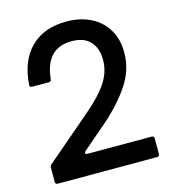

<svg xmlns="http://www.w3.org/2000/svg" viewBox="-114 -867 867 961"><g transform="rotate(-15 320.0 -386.5)"><path d="M67 0Q54 0 54 -13V-86Q54 -95 61 -102L295 -302Q372 -367 409 -422.5Q446 -478 446 -540Q446 -601 413.5 -636Q381 -671 318 -671Q183 -671 168 -515Q167 -502 155 -502H68Q62 -502 58.5 -505.5Q55 -509 56 -515Q64 -637 132 -705Q200 -773 318 -773Q389 -773 443.5 -745.5Q498 -718 528 -667.5Q558 -617 558 -549Q558 -459 506 -381.5Q454 -304 369 -230L243 -122Q238 -118 238 -113Q238 -106 248 -106H581Q594 -106 594 -93V-13Q594 0 581 0Z"/></g></svg>

Font: Open Sauce Two Medium
Style: Regular
Weight: 500
Designer: Alfredo Marco Pradil
Foundry: Creative Sauce Fz LLC
Version: Version 1.477